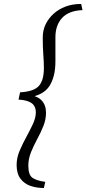

<svg xmlns="http://www.w3.org/2000/svg" viewBox="-20 -733 439 976"><path d="M392.6 -712.9 399.4 -681.6Q329.1 -678.7 295.4 -641.6Q261.7 -604.5 261.7 -543.9V-420.9Q261.7 -342.8 231 -295.4Q200.2 -248 122.1 -237.3L125 -251Q170.9 -245.1 192.4 -221.7Q213.9 -198.2 213.9 -160.2Q213.9 -126 200.7 -92.8Q187.5 -59.6 169.4 -26.4Q151.4 6.8 137.7 40.5Q124 74.2 124 109.4Q124 156.2 145 170.9Q166 185.5 210 191.4L203.1 222.7Q166 222.7 134.8 211.9Q103.5 201.2 84 175.3Q64.5 149.4 64.5 105.5Q64.5 69.3 79.6 33.7Q94.7 -2 113.8 -36.6Q132.8 -71.3 147.5 -103Q162.1 -134.8 162.1 -161.1Q162.1 -194.3 139.6 -209.5Q117.2 -224.6 74.2 -226.6L82 -263.7Q152.3 -267.6 177.7 -296.4Q203.1 -325.2 203.1 -386.7Q203.1 -418 200.2 -455.1Q197.3 -492.2 197.3 -542Q197.3 -579.1 211.9 -609.4Q226.6 -639.6 252.4 -663.1Q278.3 -686.5 313.5 -699.7Q348.6 -712.9 392.6 -712.9Z"/></svg>

Font: Crimson Pro ExtraLight Light
Style: Italic
Weight: 300
Italic angle: -12°
Version: Version 1.002